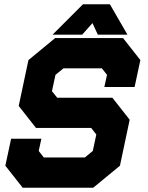

<svg xmlns="http://www.w3.org/2000/svg" viewBox="-20 -878 691 898"><path d="M86 0 5 -103 32 -229H173.5L161 -172L185 -141.5H377L414 -172L430.5 -249L406.5 -279.5H148.5L67.5 -382.5L113 -597L238 -700H555.5L636.5 -597L609.5 -471H468L480.5 -528L456.5 -558.5H277L239.5 -528L223 -451.5L247.5 -421H505.5L586.5 -318L541 -103L416 0ZM134 -71H388.5L475.5 -140L507 -290L463 -349.5H202.5L147.5 -422.5L177.5 -564L260 -629.5H509L558 -564L552 -536L558 -564L509 -629.5H260L177.5 -564L147.5 -422.5L202.5 -349.5H463L507 -290L475.5 -140L388.5 -71H134L84.5 -130L92 -164L84.5 -130ZM368 -858H494L576 -716H437.5L412.5 -770L364.5 -716H226ZM393.5 -819 338.5 -761 393.5 -819H450.5L480.5 -761L450.5 -819Z"/></svg>

Font: Tourney Black
Style: Italic
Weight: 900
Italic angle: -12°
Version: Version 1.015